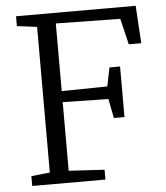

<svg xmlns="http://www.w3.org/2000/svg" viewBox="-53 -790 723 837"><g transform="rotate(-5 308.5 -371.5)"><path d="M54.2 -43 135.7 -51.8V-689L48.3 -700.2V-743.2H571.8L582 -578.6H527.3L500 -692.4L218.3 -696.8V-400.9L418 -403.8L434.6 -485.4H481V-264.2H434.6L418 -348.6L218.3 -352.5V-52.2L374.5 -43V0H54.2Z"/></g></svg>

Font: MerriweatherLight
Style: Regular
Weight: 300
Designer: Eben Sorkin ( sorkintype@gmail.com )
Foundry: Eben Sorkin
Version: Version 1.055; ttfautohint (v1.4.1)